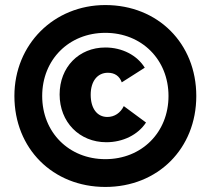

<svg xmlns="http://www.w3.org/2000/svg" viewBox="-20 -730 834 760"><path d="M397 10C605 10 757 -142 757 -350C757 -558 605 -710 397 -710C193 -710 37 -554 37 -350C37 -142 189 10 397 10ZM397 -100C253 -100 147 -206 147 -350C147 -494 253 -600 397 -600C541 -600 647 -494 647 -350C647 -206 541 -100 397 -100ZM401 -167C466 -167 526 -196 558 -245L470 -310C457 -283 433 -267 405 -267C365 -267 339 -300 339 -355C339 -409 366 -442 407 -442C434 -442 453 -429 462 -404L553 -462C523 -511 464 -542 397 -542C292 -542 216 -464 216 -356C216 -247 294 -167 401 -167Z"/></svg>

Font: Fixel Display ExtraBold
Style: Regular
Weight: 800
Designer: AlfaBravo + MacPaw
Foundry: Kyrylo Tkachov, Marchela Mozhyna, Serhii Makarenko, Maria Weinstein, Zakhar Kryvoshyya
Version: Version 1.211